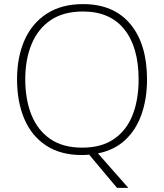

<svg xmlns="http://www.w3.org/2000/svg" viewBox="-20 -745 799 935"><path d="M696 -358Q696 -265 669.5 -189Q643 -113 590 -63.5Q537 -14 457 2L605 170H550L414 8Q405 9 396.5 9.5Q388 10 379 10Q274 10 203.5 -37Q133 -84 98 -167Q63 -250 63 -359Q63 -467 99.5 -549.5Q136 -632 208 -678.5Q280 -725 384 -725Q534 -725 615 -627.5Q696 -530 696 -358ZM103 -359Q103 -261 133 -186Q163 -111 224.5 -68.5Q286 -26 380 -26Q474 -26 535 -68Q596 -110 625.5 -184.5Q655 -259 655 -358Q655 -515 585.5 -602Q516 -689 384 -689Q289 -689 227 -647Q165 -605 134 -530.5Q103 -456 103 -359Z"/></svg>

Font: Noto Sans Kannada ExtraLight
Style: Regular
Weight: 200
Designer: Jelle Bosma - Monotype Design Team
Foundry: Monotype Imaging Inc.
Version: Version 2.005; ttfautohint (v1.8.4.7-5d5b)